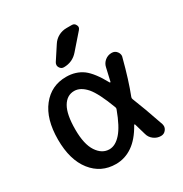

<svg xmlns="http://www.w3.org/2000/svg" viewBox="-178 -917 988 1039"><g transform="rotate(-30 316.5 -397.5)"><path d="M398.4 -266.6Q401.4 -273.4 398.4 -280.3Q358.4 -386.7 324.2 -426.8Q288.1 -467.8 249 -467.8Q203.1 -467.8 176.8 -422.9Q150.4 -377.9 150.4 -283.2Q150.4 -191.4 181.2 -145Q211.9 -98.6 257.8 -98.6Q295.9 -98.6 331.1 -138.7Q365.2 -176.8 398.4 -266.6ZM501 -285.2Q498 -278.3 501 -271.5Q531.2 -197.3 573.2 -74.2Q575.2 -67.4 575.2 -60.5Q575.2 -48.8 567.4 -38.1Q555.7 -21.5 535.2 -21.5Q510.7 -21.5 490.7 -36.6Q470.7 -51.8 464.8 -75.2Q453.1 -115.2 444.3 -145.5Q444.3 -147.5 441.9 -147.5Q439.5 -147.5 438.5 -145.5Q400.4 -77.1 353.5 -44.9Q305.7 -11.7 249 -11.7Q156.2 -11.7 99.1 -84Q42 -156.2 42 -283.2Q42 -411.1 99.1 -483.4Q156.2 -555.7 249 -555.7Q309.6 -555.7 353.5 -523.4Q395.5 -491.2 438.5 -412.1Q439.5 -410.2 441.4 -410.2Q443.4 -410.2 444.3 -412.1Q453.1 -447.3 462.9 -493.2Q467.8 -515.6 485.8 -530.3Q503.9 -544.9 527.3 -544.9Q547.9 -544.9 559.6 -529.3Q568.4 -517.6 568.4 -504.9Q568.4 -500 566.4 -494.1Q534.2 -370.1 501 -285.2ZM294.9 -734.4Q309.6 -757.8 333 -770.5Q356.4 -783.2 383.8 -783.2H417Q433.6 -783.2 440.4 -767.6Q443.4 -761.7 443.4 -756.8Q443.4 -748 436.5 -740.2L355.5 -647.5Q320.3 -606.4 265.6 -606.4Q249 -606.4 240.2 -622.1Q236.3 -628.9 236.3 -635.7Q236.3 -644.5 241.2 -652.3Z"/></g></svg>

Font: Gen Jyuu Gothic Medium
Style: Regular
Weight: 500
Designer: [Source Han Sans]
Ryoko NISHIZUKA  (kana & ideographs); Paul D. Hunt (Latin, Greek & Cyrillic); Wenlong ZHANG  (bopomofo
Version: Version 1.002.20150607